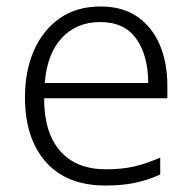

<svg xmlns="http://www.w3.org/2000/svg" viewBox="-20 -562 592 592"><path d="M290 -542Q358 -542 403.5 -510.5Q449 -479 472.5 -424Q496 -369 496 -298V-259H116Q116 -153 165.5 -96.5Q215 -40 307 -40Q356 -40 393 -48.5Q430 -57 474 -76V-24Q434 -6 395 2Q356 10 305 10Q185 10 121 -63Q57 -136 57 -262Q57 -343 84.5 -406Q112 -469 164 -505.5Q216 -542 290 -542ZM289 -494Q216 -494 170.5 -445Q125 -396 118 -306H437Q437 -390 400.5 -442Q364 -494 289 -494Z"/></svg>

Font: Noto Sans Gurmukhi UI Light
Style: Regular
Weight: 300
Designer: Jelle Bosma - Monotype Design Team
Foundry: Monotype Imaging Inc.
Version: Version 2.004; ttfautohint (v1.8.4.7-5d5b)